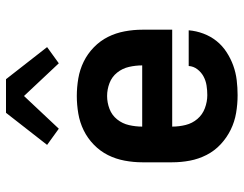

<svg xmlns="http://www.w3.org/2000/svg" viewBox="-106 -698 812 640"><g transform="rotate(-90 300.0 -378.0)"><path d="M303 8Q273 8 243.5 3Q214 -2 187.5 -15Q161 -28 139 -48.5Q117 -69 103.5 -95.5Q90 -122 84.5 -151Q79 -180 79 -210V-310Q79 -339 84.5 -368.5Q90 -398 103 -424Q116 -450 137.5 -471Q159 -492 185.5 -505Q212 -518 241.5 -523Q271 -528 300 -528Q329 -528 358.5 -523Q388 -518 414.5 -505Q441 -492 462.5 -471Q484 -450 497 -424Q510 -398 515.5 -368.5Q521 -339 521 -310V-210H198Q198 -187 203.5 -165Q209 -143 223.5 -126Q238 -109 259.5 -101Q281 -93 303 -93Q319 -93 335 -95.5Q351 -98 365 -105.5Q379 -113 389 -126Q399 -139 400 -155H519Q517 -130 508 -106Q499 -82 483.5 -62.5Q468 -43 446.5 -29Q425 -15 401.5 -6.5Q378 2 353 5Q328 8 303 8ZM402 -310Q402 -332 397 -354Q392 -376 378 -393.5Q364 -411 343 -419Q322 -427 300 -427Q278 -427 257 -419Q236 -411 222 -393.5Q208 -376 203 -354Q198 -332 198 -310ZM191 -588 137 -627 244 -764H356L463 -627L409 -588L300 -704Z"/></g></svg>

Font: Iosevka Etoile
Style: Bold
Weight: 700
Designer: Belleve Invis
Foundry: Belleve Invis
Version: Version 28.1.0; ttfautohint (v1.8.4)